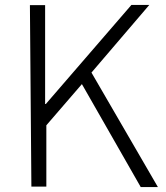

<svg xmlns="http://www.w3.org/2000/svg" viewBox="-20 -751 675 783"><path d="M108 10H169V-240L314 -408L554 12H624L353 -455L589 -731H516L167 -327H164V-730H102Z"/></svg>

Font: GenEiGothic-pro-Light
Style: Regular
Weight: 300
Designer: Ryoko NISHIZUKA (kana & ideographs); Paul D. Hunt (Latin, Greek & Cyrillic); Wenlong ZHANG (bopomofo); Sandoll Communica
Foundry: Adobe Systems Incorporated; o_tamon
Version: Version 1.000.140830